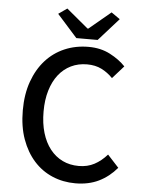

<svg xmlns="http://www.w3.org/2000/svg" viewBox="-58 -893 716 951"><g transform="rotate(5 300.0 -417.5)"><path d="M352 12Q291 12 238 -10.5Q185 -33 146 -76.5Q107 -120 84.5 -182.5Q62 -245 62 -326Q62 -406 84.5 -469Q107 -532 146.5 -576Q186 -620 240.5 -643.5Q295 -667 360 -667Q420 -667 467 -642.5Q514 -618 544 -586L488 -523Q463 -549 432 -564.5Q401 -580 360 -580Q316 -580 280 -562.5Q244 -545 218.5 -512.5Q193 -480 179 -433.5Q165 -387 165 -329Q165 -270 179 -223Q193 -176 219 -143Q245 -110 281 -92.5Q317 -75 362 -75Q405 -75 439 -93Q473 -111 502 -144L558 -83Q519 -37 468.5 -12.5Q418 12 352 12ZM295 -705 195 -817 238 -847 346 -757H350L458 -847L501 -817L401 -705Z"/></g></svg>

Font: SauceCodePro Nerd Font Mono
Style: Regular
Weight: 500
Monospace: yes
Designer: Paul D. Hunt, Teo Tuominen
Foundry: Adobe Systems Incorporated
Version: Version 2.030;PS 1.000;hotconv 16.6.51;makeotf.lib2.5.65220;